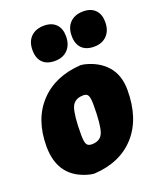

<svg xmlns="http://www.w3.org/2000/svg" viewBox="-136 -798 736 893"><g transform="rotate(-20 232.0 -351.5)"><path d="M190 -715Q228 -715 249 -693.5Q270 -672 270 -634Q270 -592 246.5 -567.5Q223 -543 183 -543Q143 -543 122 -564.5Q101 -586 101 -626Q101 -668 125 -691.5Q149 -715 190 -715ZM384 -715Q422 -715 443 -693.5Q464 -672 464 -634Q464 -592 440.5 -567.5Q417 -543 377 -543Q337 -543 316 -564.5Q295 -586 295 -626Q295 -668 319 -691.5Q343 -715 384 -715ZM287 -484 303 -482Q373 -466 413 -420.5Q453 -375 453 -301Q453 -159 379 -77Q305 5 175 12L159 10Q9 -24 9 -183Q9 -316 83.5 -396Q158 -476 287 -484ZM252 -348Q206 -348 192.5 -312Q179 -276 179 -179Q179 -145 185.5 -132.5Q192 -120 211 -120Q255 -120 268 -156Q281 -192 281 -290Q281 -323 275 -335.5Q269 -348 252 -348Z"/></g></svg>

Font: Alegreya Sans SC Black
Style: Italic
Weight: 900
Italic angle: -7°
Designer: Juan Pablo del Peral
Foundry: Huerta Tipografica
Version: Version 2.007